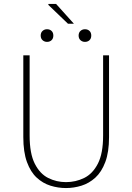

<svg xmlns="http://www.w3.org/2000/svg" viewBox="-20 -940 670 972"><path d="M314 12Q274 12 235.5 0Q197 -12 166 -40.5Q135 -69 116.5 -119.5Q98 -170 98 -246V-660H130V-254Q130 -163 156 -111.5Q182 -60 224 -39Q266 -18 314 -18Q363 -18 406 -39Q449 -60 475.5 -111.5Q502 -163 502 -254V-660H532V-246Q532 -170 513 -119.5Q494 -69 462.5 -40.5Q431 -12 392.5 0Q354 12 314 12ZM218 -728Q205 -728 195.5 -736.5Q186 -745 186 -760Q186 -775 195.5 -783.5Q205 -792 218 -792Q232 -792 241 -783.5Q250 -775 250 -760Q250 -745 241 -736.5Q232 -728 218 -728ZM410 -728Q397 -728 387.5 -736.5Q378 -745 378 -760Q378 -775 387.5 -783.5Q397 -792 410 -792Q424 -792 433 -783.5Q442 -775 442 -760Q442 -745 433 -736.5Q424 -728 410 -728ZM324 -820 224 -916 226 -920H264L354 -820Z"/></svg>

Font: SourceSans3VF
Style: Regular
Weight: 200
Designer: Paul D. Hunt
Foundry: Adobe
Version: Version 3.052;hotconv 1.1.0;makeotfexe 2.6.0